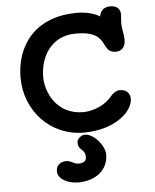

<svg xmlns="http://www.w3.org/2000/svg" viewBox="-59 -669 794 986"><g transform="rotate(-5 338.0 -176.5)"><path d="M55.7 -294.9C55.7 -126.5 180.2 14.2 356.4 14.2C429.7 14.2 516.1 -4.9 576.2 -64.9C592.3 -83 608.4 -106.4 610.4 -134.3C611.8 -156.7 600.6 -184.6 561 -187C541.5 -188.5 521 -173.8 510.3 -160.2C475.1 -114.7 410.6 -90.8 361.3 -90.8C228 -90.8 171.9 -205.1 171.9 -288.1C171.9 -396.5 233.9 -496.1 357.9 -496.1C463.4 -496.1 483.9 -458.5 499.5 -426.8C511.2 -403.8 520.5 -385.3 555.2 -385.3C588.9 -385.3 605 -410.2 605 -441.4C605 -470.7 595.2 -499 595.2 -528.8C595.2 -545.9 598.1 -560.1 598.1 -574.2C598.1 -601.6 579.6 -620.1 548.3 -620.1C524.4 -620.1 497.1 -612.3 490.2 -572.8C462.9 -590.3 420.9 -601.6 374 -601.6C150.4 -601.6 55.7 -453.1 55.7 -294.9ZM253.4 151.9C230.5 151.9 199.7 162.6 199.7 200.2C199.7 237.8 247.6 266.6 304.2 266.6C395.5 266.6 459.5 215.3 459.5 136.2C459.5 88.9 404.3 25.4 359.4 25.4C334.5 25.4 318.4 49.3 318.4 59.6C317.4 107.4 354.5 93.8 354.5 140.1C354.5 161.6 339.4 170.4 313.5 170.4C291 170.4 275.4 151.9 253.4 151.9Z"/></g></svg>

Font: Autour One
Style: Regular
Weight: 400
Designer: Eben Sorkin
Foundry: Eben Sorkin
Version: Version 1.002